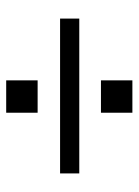

<svg xmlns="http://www.w3.org/2000/svg" viewBox="66 -672 448 620"><g transform="rotate(-90 290.0 -362.0)"><path d="M540 -392V-330H40V-392ZM236 -260H340.5V-158.5H236ZM236 -566H340.5V-464.5H236Z"/></g></svg>

Font: Hepta Slab
Style: Regular
Weight: 400
Designer: Michael LaGattuta
Foundry: Michael LaGattuta
Version: Version 1.100